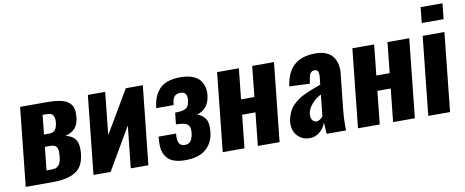

<svg xmlns="http://www.w3.org/2000/svg" viewBox="-68 -1084 3366 1391"><g transform="rotate(-10 1615.5 -388.0)"><path d="M223.1 -350.6H262.7Q291 -350.6 304.9 -367.9Q318.8 -385.3 322.8 -420.4Q323.7 -428.7 323.7 -436Q323.2 -460.4 314.5 -474.6Q302.7 -492.7 266.6 -492.7H237.8ZM195.8 -91.3H221.7Q232.4 -91.3 239.5 -91.8Q246.6 -92.3 255.6 -93.8Q264.6 -95.2 270.5 -98.4Q276.4 -101.6 283.2 -107.7Q290 -113.8 294.2 -122.3Q298.3 -130.9 301.8 -143.3Q305.2 -155.8 307.1 -172.4Q308.6 -187 308.6 -198.7Q308.6 -210.4 307.9 -219.2Q307.1 -228 304 -234.9Q300.8 -241.7 298.1 -246.1Q295.4 -250.5 289.8 -253.4Q284.2 -256.3 280 -258.1Q275.9 -259.8 268.1 -260.5Q260.3 -261.2 255.1 -261.5Q250 -261.7 240.7 -261.7H213.9ZM26.9 0 87.4 -578.1H289.6Q339.4 -578.1 375.2 -571.3Q411.1 -564.5 431.4 -551.8Q451.7 -539.1 463.4 -521.5Q474.6 -503.4 476.6 -481.4Q477.5 -471.2 477.5 -460Q477.5 -447.3 476.6 -434.1Q471.2 -380.9 446 -353.3Q420.9 -325.7 375.5 -314.5Q432.6 -299.8 451.2 -264.2Q464.8 -237.8 464.4 -197.3Q464.4 -183.1 462.9 -168Q457 -109.4 432.6 -73.5Q408.2 -37.6 356.7 -18.8Q305.2 0 222.2 0Z M525.4 0 585.9 -578.1H713.4L680.7 -265.6L865.2 -578.1H990.2L929.2 0H799.8L832.5 -309.6L651.4 0Z M1199.7 10.3Q1154.3 10.3 1122.1 -0.2Q1089.8 -10.7 1072.3 -29.3Q1054.7 -47.9 1044.9 -73.2Q1035.2 -98.6 1035.2 -128.4Q1035.2 -158.2 1037.6 -191.4H1166.5Q1165 -177.2 1165 -165.5Q1165 -137.2 1173.3 -121.6Q1185.1 -99.1 1215.3 -99.1Q1246.6 -99.1 1260.5 -119.9Q1274.4 -140.6 1278.8 -179.2Q1279.3 -186.5 1279.3 -192.9Q1279.3 -225.6 1260.7 -240.2Q1238.3 -256.8 1177.2 -256.8L1186.5 -341.8Q1227.5 -341.8 1249.8 -349.1Q1272 -356.4 1281.2 -371.3Q1290.5 -386.2 1293.5 -414.1Q1294.4 -421.4 1294.4 -427.7Q1294.4 -476.6 1248 -476.6Q1217.8 -476.6 1203.4 -459.2Q1189 -441.9 1184.6 -397.5H1057.1Q1061.5 -440.4 1074 -473.1Q1086.4 -505.9 1110.1 -532.7Q1133.8 -559.6 1173.3 -573.7Q1212.9 -587.9 1267.6 -587.9Q1315.9 -587.9 1351.6 -575.4Q1387.2 -563 1407.2 -540.5Q1426.8 -517.6 1434.6 -489.3Q1439.9 -470.2 1440.4 -448.2Q1440.4 -437.5 1439 -426.3Q1433.1 -371.1 1406 -340.8Q1378.9 -310.5 1340.3 -300.3Q1360.4 -293 1373.3 -284.2Q1386.2 -275.4 1397.9 -259.8Q1409.7 -244.1 1413.6 -218.8Q1415.5 -206.1 1415.5 -191.2Q1415.5 -176.3 1413.6 -158.7Q1405.3 -80.6 1352.3 -35.2Q1299.3 10.3 1199.7 10.3Z M1476.1 0 1536.6 -578.1H1696.8L1673.3 -353.5H1771.5L1794.9 -578.1H1955.1L1894.5 0H1734.4L1759.8 -242.7H1661.6L1636.2 0Z M2184.1 -101.6Q2209 -101.6 2232.4 -129.9L2249 -287.6Q2208.5 -268.1 2179 -232.9Q2149.4 -197.8 2145.5 -163.6Q2145 -157.7 2145 -152.3Q2145 -131.8 2153.8 -118.2Q2164.6 -101.6 2184.1 -101.6ZM2114.3 9.8Q2073.2 9.3 2044.2 -12Q2015.1 -33.2 2003.4 -64.5Q1994.1 -88.9 1994.1 -115.2Q1994.1 -123 1995.1 -130.9Q1998 -159.2 2007.8 -183.8Q2017.6 -208.5 2029.3 -226.6Q2041 -244.6 2061 -261.7Q2081.1 -278.8 2096.4 -289.1Q2111.8 -299.3 2137.7 -311.5Q2163.6 -323.7 2178 -329.3Q2192.4 -335 2219.7 -345Q2247.1 -355 2256.8 -358.9L2262.7 -415.5Q2263.2 -423.3 2263.2 -429.7Q2263.2 -445.3 2259.3 -455.1Q2253.4 -468.8 2233.4 -468.8Q2198.7 -468.8 2191.4 -420.9L2183.6 -378.9L2033.7 -385.3Q2033.7 -386.7 2035.2 -395Q2036.6 -403.3 2037.1 -404.3Q2054.2 -498.5 2109.9 -543.2Q2165.5 -587.9 2260.7 -587.9Q2346.2 -587.9 2385.3 -540.5Q2417.5 -501.5 2418 -440.4Q2418 -427.7 2416.5 -413.6L2388.2 -145Q2382.8 -95.2 2382.8 -30.8Q2382.8 -15.6 2383.3 0H2240.7Q2235.4 -68.8 2235.4 -82Q2219.7 -42.5 2188.5 -16.4Q2157.2 9.8 2114.3 9.8Z M2471.2 0 2531.7 -578.1H2691.9L2668.5 -353.5H2766.6L2790 -578.1H2950.2L2889.6 0H2729.5L2754.9 -242.7H2656.7L2631.3 0Z M3058.6 -670.9 3070.3 -785.6H3231.4L3219.2 -670.9ZM2988.3 0 3048.8 -578.1H3209L3148.4 0Z"/></g></svg>

Font: Oswald
Style: Bold
Weight: 700
Designer: Vernon Adams
Foundry: Vernon Adams
Version: 3.0; ttfautohint (v0.94.23-7a4d-dirty) -l 8 -r 50 -G 200 -x 